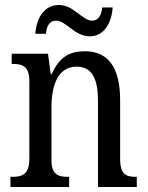

<svg xmlns="http://www.w3.org/2000/svg" viewBox="-20 -752 594 772"><path d="M341 -606C400 -606 429 -662 433 -722H391C388 -695 379 -669 349 -669C312 -669 276 -732 217 -732C155 -732 126 -675 122 -616H165C167 -643 176 -669 206 -669C245 -669 280 -606 341 -606ZM22 0H258V-41H253C215 -41 187 -49 187 -108V-321C187 -405 211 -484 288 -484C352 -484 374 -432 374 -346V0H530V-41H526C488 -41 463 -50 463 -113V-349C463 -486 411 -546 321 -546C261 -546 219 -524 188 -454H184L173 -536H27V-495H32C69 -495 98 -486 98 -427V-113C98 -50 68 -41 30 -41H22Z"/></svg>

Font: Noto Serif Bengali Condensed
Style: Regular
Weight: 400
Width: 3
Designer: Juan Bruce, Universal Thirst, Indian Type Foundry and the Monotype Design Team.
Foundry: Monotype Imaging Inc.
Version: Version 2.003